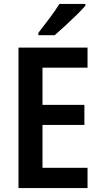

<svg xmlns="http://www.w3.org/2000/svg" viewBox="-20 -956 512 976"><path d="M425 0H74V-714H425V-612H196V-423H409V-321H196V-103H425ZM414 -927Q397 -907 369.5 -880Q342 -853 312 -825.5Q282 -798 258 -777H175V-789Q203 -825 232 -863.5Q261 -902 282 -936H414Z"/></svg>

Font: Noto Sans Hebrew Condensed SemiBold
Style: Regular
Weight: 600
Width: 3
Designer: Ben Nathan
Foundry: Google LLC
Version: Version 3.001; ttfautohint (v1.8.4.7-5d5b)